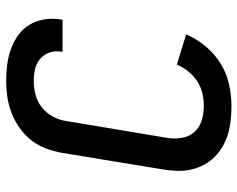

<svg xmlns="http://www.w3.org/2000/svg" viewBox="-96 -688 791 640"><g transform="rotate(-90 300.0 -367.5)"><path d="M267 8Q243 8 219.5 5.5Q196 3 174 -3.5Q152 -10 132 -21.5Q112 -33 96.5 -49Q81 -65 70.5 -85Q60 -105 55 -127.5Q50 -150 51 -174Q52 -198 56 -222L111 -557Q116 -584 125.5 -610Q135 -636 152.5 -658.5Q170 -681 194 -698Q218 -715 244 -725Q270 -735 297 -739Q324 -743 350 -743Q378 -743 405 -739.5Q432 -736 457 -727Q482 -718 503 -703Q524 -688 537.5 -666Q551 -644 555.5 -617Q560 -590 556 -563Q556 -561 555.5 -559Q555 -557 554 -555H448Q448 -556 448 -557Q448 -558 448 -559Q452 -579 445.5 -598Q439 -617 424.5 -629.5Q410 -642 390.5 -646.5Q371 -651 350 -651Q328 -651 304.5 -645Q281 -639 262 -623.5Q243 -608 231.5 -586.5Q220 -565 217 -542L161 -207Q157 -182 161 -157.5Q165 -133 180 -116Q195 -99 218.5 -91.5Q242 -84 267 -84Q288 -84 309.5 -89Q331 -94 349.5 -106Q368 -118 382.5 -136Q397 -154 405 -174L506 -143Q491 -108 466 -78Q441 -48 408.5 -28Q376 -8 339.5 0Q303 8 267 8Z"/></g></svg>

Font: Iosevka Curly SmBdEx
Style: Italic
Weight: 600
Width: 7
Italic angle: -9°
Monospace: yes
Designer: Belleve Invis
Foundry: Belleve Invis
Version: Version 11.1.0; ttfautohint (v1.8.3)